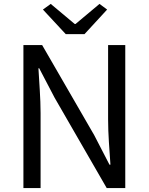

<svg xmlns="http://www.w3.org/2000/svg" viewBox="-20 -964 762 984"><path d="M317 -789H413L529 -915L490 -944L367 -841H363L240 -944L200 -915ZM100 0H188V-385C188 -462 181 -538 177 -614H181L260 -463L527 0H622V-733H534V-352C534 -276 541 -196 546 -120H541L463 -271L196 -733H100Z"/></svg>

Font: Spoqa Han Sans Neo Regular
Style: Regular
Weight: 400
Designer: [Spoqa Han Sans Neo] Dong-huui Kim  Younghwa Kang  Yujin Lee  [Noto Sans] Ryoko NISHIZUKA  (kana & ideographs); Paul D. 
Foundry: Spoqa (http://www.spoqa-han-sans.com)
Version: Version 1.000